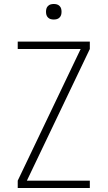

<svg xmlns="http://www.w3.org/2000/svg" viewBox="-20 -944 540 964"><path d="M69 0V-37L385 -698H69V-735H431V-698L115 -37H431V0ZM250 -846Q242 -846 234.5 -848Q227 -850 221 -856Q215 -862 213 -869.5Q211 -877 211 -885Q211 -893 213 -900.5Q215 -908 221 -914Q227 -920 234.5 -922Q242 -924 250 -924Q258 -924 265.5 -922Q273 -920 279 -914Q285 -908 287 -900.5Q289 -893 289 -885Q289 -877 287 -869.5Q285 -862 279 -856Q273 -850 265.5 -848Q258 -846 250 -846Z"/></svg>

Font: Iosevka SS18 Extralight
Style: Regular
Weight: 200
Monospace: yes
Designer: Belleve Invis
Foundry: Belleve Invis
Version: Version 25.1.1; ttfautohint (v1.8.4)